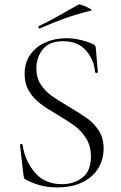

<svg xmlns="http://www.w3.org/2000/svg" viewBox="-20 -802 525 834"><path d="M280 -338Q332 -307 360.5 -286.5Q389 -266 409.5 -234Q430 -202 430 -157Q430 -110 407 -71.5Q384 -33 338.5 -10.5Q293 12 227 12Q192 12 160.5 4.5Q129 -3 91 -22Q86 -25 84.5 -29Q83 -33 82 -41L67 -171V-172Q67 -176 72 -176.5Q77 -177 78 -173Q88 -104 131 -53Q174 -2 249 -2Q302 -2 338.5 -31Q375 -60 375 -122Q375 -167 355 -199.5Q335 -232 306.5 -253.5Q278 -275 229 -304Q181 -332 153.5 -353Q126 -374 106.5 -405.5Q87 -437 87 -481Q87 -531 112.5 -566Q138 -601 179 -618.5Q220 -636 267 -636Q322 -636 381 -612Q396 -606 396 -595L405 -489Q405 -485 399.5 -485Q394 -485 393 -489Q389 -541 354 -582Q319 -623 254 -623Q194 -623 166 -588Q138 -553 138 -504Q138 -464 157 -435Q176 -406 203.5 -386.5Q231 -367 280 -338ZM152 -678Q148 -678 147 -682.5Q146 -687 149 -689Q195 -710 271 -754L321 -782Q325 -784 341.5 -778Q358 -772 370.5 -764.5Q383 -757 376 -756Q314 -741 262.5 -722.5Q211 -704 154 -679Z"/></svg>

Font: Cormorant Unicase Light
Style: Regular
Weight: 300
Designer: Christian Thalmann (Catharsis Fonts)
Foundry: Catharsis Fonts
Version: Version 4.000